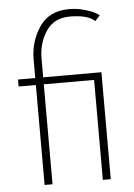

<svg xmlns="http://www.w3.org/2000/svg" viewBox="-53 -781 575 821"><g transform="rotate(-5 234.5 -370.0)"><path d="M105 0V-429H31V-459H105V-539Q105 -616 147 -678Q189 -740 274 -740Q307 -740 337.5 -731.5Q368 -723 383 -715Q398 -707 403 -702L382 -679Q353 -708 275 -708Q207 -708 173 -657Q139 -606 139 -539V-459H389V0H355V-429H139V0Z"/></g></svg>

Font: Raleway
Style: ExtraLight
Weight: 200
Designer: Matt McInerney, Pablo Impallari, Rodrigo Fuenzalida
Foundry: Matt McInerney, Pablo Impallari, Rodrigo Fuenzalida
Version: Version 2.001